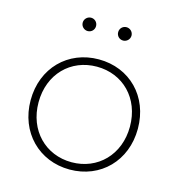

<svg xmlns="http://www.w3.org/2000/svg" viewBox="-105 -793 826 889"><g transform="rotate(15 308.0 -348.5)"><path d="M308 4C456 4 565 -106 565 -260C565 -415 456 -524 308 -524C161 -524 51 -415 51 -260C51 -106 161 4 308 4ZM308 -31C183 -31 89 -125 89 -260C89 -396 183 -489 308 -489C433 -489 527 -396 527 -260C527 -125 433 -31 308 -31ZM393 -637C410 -637 425 -651 425 -669C425 -687 410 -701 393 -701C375 -701 361 -687 361 -669C361 -651 375 -637 393 -637ZM223 -637C241 -637 255 -651 255 -669C255 -687 241 -701 223 -701C206 -701 191 -687 191 -669C191 -651 206 -637 223 -637Z"/></g></svg>

Font: Montserrat-Alt1 ExtLt
Style: Regular
Weight: 200
Designer: Differentunic
Foundry: Differentunic
Version: Version 7.222